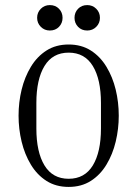

<svg xmlns="http://www.w3.org/2000/svg" viewBox="-20 -725 540 755"><path d="M250 10Q200 10 163 -13.5Q126 -37 101.5 -77.5Q77 -118 65 -168Q53 -218 53 -270Q53 -323 65 -372.5Q77 -422 101.5 -462.5Q126 -503 163 -526.5Q200 -550 250 -550Q300 -550 337 -526.5Q374 -503 398.5 -462.5Q423 -422 435 -372.5Q447 -323 447 -270Q447 -218 435 -168Q423 -118 398.5 -77.5Q374 -37 337 -13.5Q300 10 250 10ZM250 -22Q313 -22 345 -74.5Q377 -127 377 -220V-320Q377 -413 345 -465.5Q313 -518 250 -518Q187 -518 155 -465.5Q123 -413 123 -320V-220Q123 -127 155 -74.5Q187 -22 250 -22ZM323 -605Q301 -605 287 -619.5Q273 -634 273 -655Q273 -676 287 -690.5Q301 -705 323 -705Q344 -705 358.5 -690.5Q373 -676 373 -655Q373 -634 358.5 -619.5Q344 -605 323 -605ZM176 -605Q155 -605 140.5 -619.5Q126 -634 126 -655Q126 -676 140.5 -690.5Q155 -705 176 -705Q198 -705 212 -690.5Q226 -676 226 -655Q226 -634 212 -619.5Q198 -605 176 -605Z"/></svg>

Font: Xanh Mono
Style: Regular
Weight: 400
Monospace: yes
Designer: Lam Bao, Duy Dao
Foundry: Yellow Type Foundry
Version: Version 3.101; ttfautohint (v1.8.3)